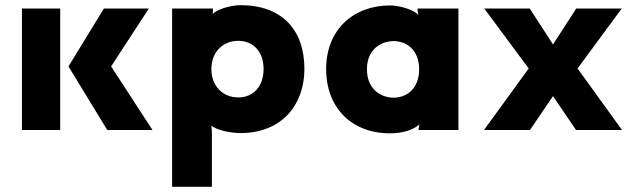

<svg xmlns="http://www.w3.org/2000/svg" viewBox="-20 -503 2470 743"><path d="M65 -470V0H213V-470ZM245 -246 395 0H570L410 -246L556 -470H382Z M902 -126C842 -126 798 -170 798 -236C798 -301 842 -345 902 -345C959 -345 1000 -304 1000 -236C1000 -167 959 -126 902 -126ZM646 220H800V8L798 -17C819 2 877 12 910 12C1075 12 1158 -102 1158 -236C1158 -387 1072 -483 910 -483C888 -483 830 -474 803 -449L804 -464V-470H646Z M1503 -125C1456 -125 1400 -156 1400 -235C1400 -313 1456 -344 1503 -344C1553 -344 1602 -310 1602 -235C1602 -159 1553 -125 1503 -125ZM1242 -235C1242 -91 1336 13 1490 13C1535 13 1581 0 1603 -22L1600 -4V0H1754V-470H1596V-462L1599 -446C1578 -467 1523 -482 1490 -482C1349 -482 1242 -390 1242 -235Z M1853 0H2031L2120 -131L2209 0H2387L2215 -238L2386 -470H2210L2120 -331L2030 -470H1854L2026 -238Z"/></svg>

Font: Kreadon Extra Bold
Style: Regular
Weight: 800
Designer: kohakuno
Foundry: StudioGnu
Version: Version 1.000;Glyphs 3.1.2 (3151)